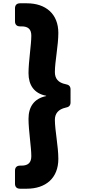

<svg xmlns="http://www.w3.org/2000/svg" viewBox="-20 -934 539 1165"><path d="M379 -281C398 -284 408 -294 408 -312V-392C408 -410 398 -420 379 -423C333 -432 313 -457 313 -497C313 -559 334 -658 334 -734C334 -850 257 -914 143 -914H101C82 -914 71 -903 71 -884V-804C71 -785 82 -774 101 -774H110C153 -774 170 -755 170 -717C170 -663 153 -560 153 -490C153 -419 186 -367 260 -353V-351C186 -336 153 -285 153 -213C153 -143 170 -41 170 13C170 51 153 71 110 71H101C82 71 71 82 71 101V181C71 200 82 211 101 211H143C257 211 334 147 334 30C334 -46 313 -145 313 -207C313 -244 333 -271 379 -281Z"/></svg>

Font: Arvore Sans
Style: Bold
Weight: 700
Designer: Jonny Pinhorn (Latin) Dan Schunck (customization for Arvore)
Version: Version 1.000;Glyphs 3.3 (3305)